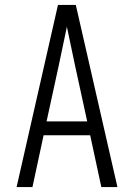

<svg xmlns="http://www.w3.org/2000/svg" viewBox="-20 -755 540 775"><path d="M47 0H111L156 -209H344L389 0H454L286 -735H214ZM168 -265 217 -490Q225 -529 233.5 -568.5Q242 -608 250 -647Q258 -608 266.5 -568.5Q275 -529 283 -490L332 -265Z"/></svg>

Font: Iosevka SS09 Light
Style: Regular
Weight: 300
Monospace: yes
Designer: Belleve Invis
Foundry: Belleve Invis
Version: Version 5.2.1; ttfautohint (v1.8.3)